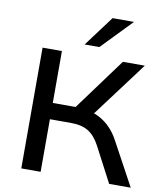

<svg xmlns="http://www.w3.org/2000/svg" viewBox="-99 -1023 949 1104"><g transform="rotate(10 375.0 -471.0)"><path d="M101 0V-705H214V-402H362L334 -384L570 -705H698L442 -363L398 -397Q447 -392 484.5 -373Q522 -354 552 -323.5Q582 -293 605 -249L740 0H614L507 -204Q478 -259 439 -283Q400 -307 338 -307H214V0ZM336 -765 468 -942H593L422 -765Z"/></g></svg>

Font: Nunito Sans 10pt SemiExpanded SemiBold
Style: Regular
Weight: 600
Width: 6
Designer: Vernon Adams
Foundry: Vernon Adams
Version: Version 3.101;gftools[0.9.27]